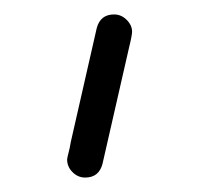

<svg xmlns="http://www.w3.org/2000/svg" viewBox="-20 -615 285 266"><path d="M122 -388Q117 -369 98 -369Q88 -369 80.5 -376.5Q73 -384 73 -394Q73 -396 75 -403.5Q77 -411 78 -418L114 -576Q119 -595 138 -595Q148 -595 155.5 -587.5Q163 -580 163 -571Q163 -569 162 -563.5Q161 -558 159 -550Z"/></svg>

Font: Hubballi
Style: Regular
Weight: 400
Designer: Erin McLaughlin
Version: Version 1.000; ttfautohint (v1.8.3)